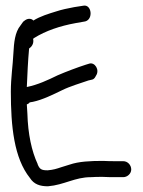

<svg xmlns="http://www.w3.org/2000/svg" viewBox="-20 -686 501 673"><path d="M85 -62C99 -40 120 -33 148 -33C206 -38 242 -65 299 -65H300C312 -66 323 -66 340 -66C356 -65 372 -65 388 -65H412C426 -65 440 -77 440 -92C440 -107 428 -121 412 -121H388C372 -121 357 -121 341 -122H340C296 -122 256 -120 224 -109L195 -100C177 -94 168 -91 147 -89C125 -89 119 -93 112 -110V-111C91 -156 78 -216 76 -288L74 -320C77 -321 81 -323 84 -327C86 -328 91 -328 95 -329C129 -336 167 -355 198 -370C224 -383 264 -395 290 -404L303 -407C311 -409 314 -416 316 -420C331 -441 312 -469 293 -463L280 -459C252 -450 212 -435 182 -422C147 -405 113 -389 74 -381C76 -428 78 -472 82 -516C90 -521 100 -533 96 -550C97 -551 98 -551 100 -553C140 -578 190 -595 245 -605L279 -611C308 -619 301 -672 272 -666L240 -661C218 -657 195 -652 177 -646C151 -638 121 -629 97 -614C89 -623 74 -622 63 -611H62L52 -597C32 -573 29 -536 27 -500C25 -457 18 -414 18 -365C18 -243 29 -132 85 -62Z"/></svg>

Font: Stray Cat
Style: BdCn
Weight: 700
Version: Version 1.0